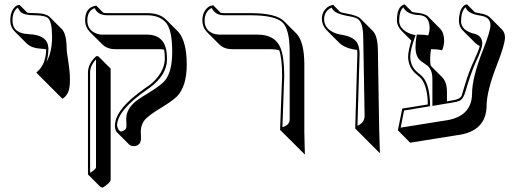

<svg xmlns="http://www.w3.org/2000/svg" viewBox="-20 -581 2359 877"><path d="M151.9 -243.2 146 -250Q189.5 -283.7 190.9 -356Q180.2 -357.9 168.5 -358.4Q124 -360.8 102.1 -382.3L45.4 -439Q27.3 -458 26.9 -486.8Q26.9 -516.6 37.4 -534.9Q47.9 -553.2 58.6 -556.2L68.8 -559.1L105 -522.9Q117.2 -521 140.1 -521Q189.9 -520.5 207 -503.4L263.7 -446.8Q284.2 -424.8 284.7 -354.5Q284.7 -344.7 290.5 -309.6Q309.1 -195.8 289.6 -156.2Q279.8 -138.2 265.1 -129.9L208.5 -186.5ZM191.9 -296.9Q217.8 -343.8 217.8 -411.1Q217.8 -483.9 198.2 -499.5Q182.6 -510.7 140.1 -511.2Q90.8 -511.2 74.7 -525.9Q66.4 -534.7 61.5 -545.9Q37.1 -530.3 37.1 -486.8Q37.1 -428.2 110.4 -425.3Q111.8 -425.3 112.3 -424.8Q187.5 -421.9 199.2 -375.5Q200.7 -368.2 201.2 -360.8Q200.7 -323.2 191.9 -296.9Z M448.2 276.4 438.5 272.5 381.8 215.8V-251Q382.8 -291 419.4 -324.2H428.7L485.4 -267.6V240.7Q483.4 255.4 448.2 276.4ZM623 18.6Q623 21.5 623.5 30.3Q624 45.4 624 53.7Q622.1 85.9 590.3 86.4Q577.1 85.9 570.3 79.6L513.7 22.9Q504.9 12.7 504.9 -7.8Q506.3 -84 645.5 -180.2Q688 -206.5 713.9 -248.5Q731.9 -279.8 732.9 -310.1Q732.9 -338.9 729.5 -354.5Q718.8 -356.4 707 -356.4H504.4Q469.2 -356.9 446.8 -378.9L390.1 -435.5Q369.1 -457.5 368.7 -487.8Q368.7 -543.9 412.1 -553.7Q419.4 -554.7 419.9 -555.2L452.1 -522.5Q460.4 -521 468.8 -521H654.8Q709.5 -520.5 738.8 -491.2L795.4 -434.6Q832.5 -390.6 833 -287.6Q833 -185.1 787.1 -139.2Q768.1 -121.1 720.2 -91.3Q653.3 -51.8 636.7 -27.3Q623.5 -6.3 623 18.6ZM556.6 -38.1Q556.6 -88.4 611.8 -127Q627.4 -137.7 658.7 -156.7Q717.8 -192.9 734.9 -214.8Q766.6 -256.3 766.6 -344.2Q766.6 -438.5 741.2 -473.6Q712.9 -510.3 654.8 -511.2H468.8Q425.8 -512.2 412.6 -543.9Q379.4 -532.7 378.9 -487.8Q378.9 -446.8 415.5 -429.7Q430.7 -422.9 447.8 -422.9H650.9Q738.8 -422.9 742.2 -325.7Q742.7 -318.4 742.7 -310.1Q742.7 -238.8 663.6 -180.2Q656.7 -175.3 651.4 -171.4Q516.1 -77.6 514.6 -7.8Q520 18.1 533.7 20Q556.2 14.2 557.6 -2.9Q557.6 -10.7 557.1 -25.4Q556.6 -34.7 556.6 -38.1ZM391.6 208.5Q417 192.4 418.5 184.1V-309.6Q392.1 -281.7 391.6 -251Z M1259.3 12.2 1268.6 -233.9Q1268.6 -313.5 1255.4 -351.6Q1236.8 -356.4 1212.9 -356.4H1038.1Q1003.4 -356.9 981.9 -377.9L925.3 -434.6Q904.8 -456.1 904.3 -486.8Q904.3 -514.6 916.3 -532.2Q928.2 -549.8 940.9 -553.7L953.6 -557.1L987.8 -522.5Q995.1 -521 1002.4 -521H1128.4Q1240.7 -520.5 1277.3 -484.4L1334 -427.7Q1369.6 -390.6 1370.1 -287.6V23.4Q1370.1 23.4 1372.6 125L1315.9 68.4ZM1270 0Q1302.2 -9.8 1303.2 -33.2V-344.2Q1303.2 -447.3 1270 -479Q1235.4 -510.7 1128.4 -511.2H1002.4Q961.9 -512.2 947.3 -544.9Q915.5 -529.8 914.6 -486.8Q914.6 -443.4 953.1 -428.2Q966.8 -423.3 981.4 -422.9H1156.2Q1236.3 -422.9 1261.2 -362.3Q1278.3 -319.8 1278.3 -233.9Z M1602.5 5.9 1612.3 -335.9Q1612.3 -345.2 1611.3 -352.5Q1602.1 -354.5 1590.8 -356.4Q1552.2 -363.3 1528.8 -386.2L1472.2 -442.9Q1450.7 -465.8 1450.2 -494.1Q1450.2 -519 1463.1 -535.2Q1476.1 -551.3 1488.8 -555.2L1501.5 -559.1L1534.2 -525.9Q1544.4 -522.5 1563.5 -519Q1611.8 -510.7 1626.5 -496.1L1683.1 -439.5Q1705.6 -415.5 1706.1 -349.6L1711.9 5.4L1715.3 119.1L1658.7 62.5ZM1612.8 -6.8Q1644.5 -20 1645.5 -50.8L1639.2 -405.8Q1639.2 -479 1612.8 -495.6Q1600.1 -502.9 1561.5 -509.3Q1513.2 -518.6 1499.5 -538.1Q1496.6 -542.5 1494.6 -546.4Q1461.4 -530.8 1460.4 -494.1Q1460.4 -451.7 1507.3 -431.2Q1521 -425.3 1536.1 -422.9Q1598.6 -413.6 1613.8 -380.9Q1622.1 -362.3 1622.6 -335.9Z M2043.9 -122.1Q2079.6 -126.5 2088.4 -143.1Q2089.8 -145.5 2106 -201.2Q2121.1 -252 2146 -306.2Q2165 -346.7 2171.4 -370.6Q2158.2 -377.4 2149.9 -385.7L2093.3 -442.4Q2076.7 -460 2076.2 -484.9Q2076.2 -504.9 2080.1 -520.5Q2084 -536.1 2089.1 -543.5Q2094.2 -550.8 2099.6 -555.4Q2105 -560.1 2109.4 -560.5L2113.3 -561L2149.4 -524.9Q2161.1 -522 2178.2 -519Q2204.1 -514.6 2216.8 -502.4L2273.4 -445.8Q2286.6 -431.6 2286.6 -409.7Q2286.6 -378.9 2250.5 -286.6Q2203.1 -165.5 2202.6 -97.7Q2200.7 20.5 2066.9 36.6L1853.5 70.8L1797.4 14.2L1817.4 -85L1934.1 -104Q1933.1 -187.5 1902.3 -224.1Q1900.9 -226.1 1899.9 -226.6Q1897.9 -228 1897 -229Q1880.9 -242.2 1872.6 -250Q1844.2 -279.8 1844.2 -323.2Q1844.7 -349.6 1858.9 -395.5L1814 -440.4Q1793.5 -461.9 1793 -486.8Q1793 -549.8 1825.2 -560.1Q1828.1 -560.5 1828.1 -561L1862.8 -526.4Q1870.6 -523.9 1882.3 -522.9Q1920.9 -519.5 1935.1 -505.9L1991.2 -449.2Q2008.3 -430.7 2008.8 -394.5Q2008.3 -372.6 1999.5 -351.6Q1976.6 -356.4 1948.7 -356.4Q1944.8 -332 1944.8 -307.6Q1944.8 -291.5 1947.8 -280.3L2000.5 -227.5Q2021.5 -205.1 2021.5 -162.6V-118.2ZM2045.4 -112.3 1955.1 -97.2V-219.2Q1955.1 -262.7 1932.1 -281.2Q1924.8 -287.1 1904.8 -300.8Q1878.4 -318.8 1877.9 -363.8Q1877.9 -390.1 1882.3 -414.6L1883.8 -422.9H1892.1Q1918.9 -422.9 1936.5 -419.4Q1941.9 -438 1942.4 -451.2Q1942.4 -503.4 1904.8 -510.7Q1897.5 -512.2 1881.3 -513.2Q1836.9 -518.6 1822.3 -547.4Q1803.7 -530.8 1803.2 -486.8Q1803.2 -451.2 1845.2 -430.7Q1856.4 -425.3 1867.2 -422.9L1878.4 -420.4L1874.5 -409.7Q1854.5 -353.5 1854 -323.2Q1854 -281.7 1881.8 -255.4Q1890.1 -247.6 1903.3 -236.8Q1939 -207 1943.8 -120.1Q1944.3 -111.8 1944.3 -104V-95.7L1825.7 -76.2L1810.1 2L2008.8 -29.8Q2135.3 -45.4 2136.2 -153.8Q2136.2 -226.1 2186 -352.1Q2220.2 -439 2220.2 -465.8Q2220.2 -502 2178.7 -508.8Q2177.2 -508.8 2176.8 -509.3Q2122.6 -517.1 2109.9 -541Q2107.9 -544.9 2106.9 -547.9Q2086.9 -531.7 2085.9 -484.9Q2085.9 -440.9 2148.4 -426.3Q2149.9 -425.8 2150.4 -425.8Q2182.1 -416.5 2183.1 -381.8Q2182.6 -359.4 2155.3 -301.8Q2131.3 -250 2106.4 -164.1Q2096.7 -129.4 2079.1 -120.6Q2066.9 -115.2 2045.4 -112.3Z"/></svg>

Font: Linux Biolinum Shadow O
Style: Bold
Weight: 700
Designer: Philipp H. Poll
Foundry: Philipp H. Poll
Version: Version 0.9.2